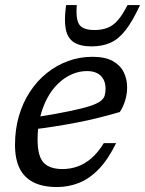

<svg xmlns="http://www.w3.org/2000/svg" viewBox="-20 -744 584 774"><path d="M331 -457.5Q299 -457.5 269.5 -444.5Q240 -431.5 214.8 -407.5Q189.5 -383.5 171 -349.2Q152.5 -315 142 -272.8Q131.5 -230.5 131.5 -182Q131.5 -114 156 -88.2Q180.5 -62.5 232 -62.5Q263.5 -62.5 293 -73Q322.5 -83.5 349 -106.5Q375.5 -129.5 398.5 -167H448Q415.5 -100.5 377.8 -61.8Q340 -23 297.8 -6.5Q255.5 10 210 10Q153 10 115.5 -8.8Q78 -27.5 59.2 -65Q40.5 -102.5 40.5 -160Q40.5 -222 56.2 -276.2Q72 -330.5 100.8 -374.2Q129.5 -418 168.8 -449.5Q208 -481 254.5 -498Q301 -515 352.5 -515Q403.5 -515 434 -498.2Q464.5 -481.5 478.5 -453.5Q492.5 -425.5 492.5 -391Q492.5 -365.5 484.5 -338.8Q476.5 -312 463 -292.5Q420.5 -280 376.5 -269Q332.5 -258 289 -249.8Q245.5 -241.5 203.5 -234.8Q161.5 -228 123 -223.5L126.5 -272Q207.5 -285 259.5 -295.8Q311.5 -306.5 341.5 -316.2Q371.5 -326 385 -336.2Q398.5 -346.5 402 -358.8Q405.5 -371 405.5 -386.5Q405.5 -408.5 397 -424.2Q388.5 -440 372 -448.8Q355.5 -457.5 331 -457.5ZM361 -623Q391 -623 413.8 -632Q436.5 -641 455.5 -663Q474.5 -685 494 -723.5H544.5Q515 -659.5 486.8 -623Q458.5 -586.5 425.5 -571.8Q392.5 -557 349 -557Q303 -557 277.5 -573.8Q252 -590.5 245 -627Q238 -663.5 246.5 -723.5H289.5Q286.5 -684.5 292 -662.5Q297.5 -640.5 314.5 -631.8Q331.5 -623 361 -623Z"/></svg>

Font: Newsreader 7pt
Style: Italic
Weight: 400
Italic angle: -17°
Designer: Hugues Gentile
Foundry: Production Type
Version: Version 1.003